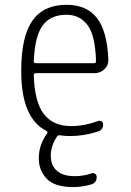

<svg xmlns="http://www.w3.org/2000/svg" viewBox="-20 -550 540 790"><path d="M253.9 -489.3Q187.5 -489.3 155.3 -444.8Q123 -400.4 119.1 -297.9Q119.1 -290 127 -290H367.2Q375 -290 375 -298.8Q372.1 -405.3 339.8 -447.3Q307.6 -489.3 253.9 -489.3ZM171.9 -10.7Q66.4 -63.5 67.4 -259.8Q67.4 -399.4 113.3 -464.8Q159.2 -530.3 253.9 -530.3Q335.9 -530.3 378.4 -476.6Q420.9 -422.9 425.8 -304.7Q426.8 -281.2 409.7 -265.1Q392.6 -249 369.1 -249H127Q119.1 -249 119.1 -240.2Q122.1 -130.9 160.2 -81.1Q198.2 -31.2 272.5 -31.2Q326.2 -31.2 382.8 -51.8Q390.6 -54.7 397.5 -50.8Q404.3 -46.9 404.3 -39.1Q404.3 -14.6 382.8 -8.8Q326.2 9.8 268.6 9.8Q246.1 9.8 227.5 6.8Q218.8 4.9 213.9 12.7Q188.5 51.8 189 91.8Q189.5 131.8 214.8 153.3Q240.2 174.8 287.1 174.8Q324.2 174.8 357.4 163.1Q364.3 160.2 371.1 165Q377.9 169.9 377.9 177.7Q377.9 202.1 355.5 209Q317.4 219.7 281.2 219.7Q204.1 219.7 171.9 185.1Q139.6 150.4 139.6 101.6Q139.6 45.9 173.8 -1Q175.8 -2.9 175.3 -6.3Q174.8 -9.8 171.9 -10.7Z"/></svg>

Font: Rounded-X Mgen+ 1mn light
Style: Regular
Weight: 200
Designer: [Source Han Sans]
Ryoko NISHIZUKA  (kana & ideographs); Paul D. Hunt (Latin, Greek & Cyrillic); Wenlong ZHANG  (bopomofo
Version: Version 1.059.20150602